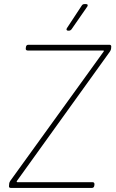

<svg xmlns="http://www.w3.org/2000/svg" viewBox="-20 -919 568 939"><path d="M313 -769H318C322 -769 327 -772 330 -776L407 -887C411 -894 409 -899 401 -899H393C388 -899 383 -897 380 -892L307 -781C303 -774 306 -769 313 -769ZM32 0H430C436 0 440 -4 441 -10L442 -18C442 -24 439 -28 433 -28H65C62 -28 61 -31 62 -33L517 -666C520 -670 522 -675 523 -679L524 -690C525 -696 521 -700 516 -700H118C112 -700 108 -696 107 -690L106 -682C105 -676 109 -672 115 -672H485C488 -672 489 -669 487 -667L30 -34C28 -30 25 -25 25 -21L24 -10C23 -4 26 0 32 0Z"/></svg>

Font: Barlow Thin
Style: Italic
Weight: 250
Italic angle: -7°
Designer: Jeremy Tribby
Foundry: Tribby Type
Version: Version 1.422;hotconv 1.0.109;makeotfexe 2.5.65596